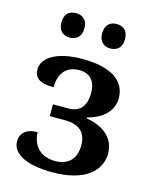

<svg xmlns="http://www.w3.org/2000/svg" viewBox="-114 -824 725 910"><g transform="rotate(15 248.5 -369.0)"><path d="M345 -628C375 -628 401 -645 401 -688C401 -732 375 -748 345 -748C315 -748 289 -732 289 -688C289 -645 315 -628 345 -628ZM145 -628C175 -628 202 -645 202 -688C202 -732 175 -748 145 -748C115 -748 89 -732 89 -688C89 -645 115 -628 145 -628ZM231 10C387 10 464 -56 464 -145C464 -218 407 -266 323 -279V-284C396 -302 445 -347 445 -410C445 -498 369 -546 231 -546C103 -546 37 -499 37 -444C37 -407 57 -381 133 -381C133 -445 163 -491 231 -491C291 -491 312 -449 312 -401C312 -342 288 -302 226 -302H151V-244H226C294 -244 331 -213 331 -149C331 -79 291 -45 231 -45C162 -45 118 -84 115 -156C61 -156 32 -130 32 -89C32 -36 89 10 231 10Z"/></g></svg>

Font: Noto Serif SemiBold
Style: Regular
Weight: 600
Designer: Monotype Design Team
Foundry: Monotype Imaging Inc.
Version: Version 2.013